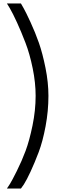

<svg xmlns="http://www.w3.org/2000/svg" viewBox="-20 -880 375 1110"><path d="M20 210Q27 200 38 182.5Q49 165 77.5 108Q106 51 128 -8Q150 -67 168 -154.5Q186 -242 186 -326Q186 -402 169 -485Q152 -568 127.5 -632Q103 -696 78.5 -749.5Q54 -803 37 -832L20 -860H101Q107 -849 118 -830Q129 -811 156.5 -751.5Q184 -692 205 -632Q226 -572 243 -487.5Q260 -403 260 -326Q260 -238 243.5 -150Q227 -62 203.5 0Q180 62 157 111.5Q134 161 118 186L101 210Z"/></svg>

Font: Mina
Style: Regular
Weight: 400
Version: Version 1.000